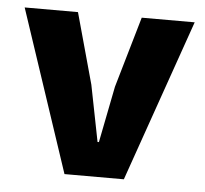

<svg xmlns="http://www.w3.org/2000/svg" viewBox="-42 -523 604 567"><g transform="rotate(5 260.5 -240.0)"><path d="M356 -480H513L345 0H169L9 -480H167L225 -270L258 -103H262L295 -270Z"/></g></svg>

Font: Mukta Vaani ExtraBold
Style: Regular
Weight: 800
Designer: Noopur Datye, Girish Dalvi, Yashodeep Gholap, Pallavi Karambelkar
Foundry: Ek Type
Version: Version 2.538;PS 1.000;hotconv 16.6.51;makeotf.lib2.5.65220;